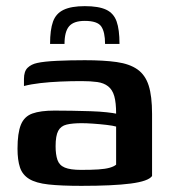

<svg xmlns="http://www.w3.org/2000/svg" viewBox="-20 -600 556 625"><path d="M256 -580Q301 -580 325.5 -568.5Q350 -557 359.5 -530.5Q369 -504 369 -457H322Q322 -496 309.5 -514Q297 -532 256 -532Q220 -532 205 -514.5Q190 -497 190 -457H143Q143 -503 152.5 -529.5Q162 -556 187 -568Q212 -580 256 -580ZM245 5Q179 5 138 0.5Q97 -4 75 -17.5Q53 -31 45 -55Q37 -79 37 -116Q37 -167 48 -194Q59 -221 85.5 -230.5Q112 -240 157 -240Q182 -240 213.5 -239.5Q245 -239 275 -238Q305 -237 327.5 -234.5Q350 -232 358 -230Q358 -266 352 -287Q346 -308 332 -319Q318 -330 296.5 -333Q275 -336 245 -336Q211 -336 176.5 -334.5Q142 -333 111.5 -329.5Q81 -326 58 -320V-343Q58 -368 70 -379.5Q82 -391 101 -395Q123 -400 165.5 -402Q208 -404 256 -404Q318 -404 360 -398Q402 -392 427.5 -374Q453 -356 464 -321.5Q475 -287 475 -229V-27Q463 -10 405.5 -2.5Q348 5 245 5ZM244 -47Q278 -47 300.5 -48.5Q323 -50 337 -54Q351 -58 358 -64V-188Q348 -191 326.5 -193.5Q305 -196 283 -197.5Q261 -199 246 -199Q216 -199 197 -194.5Q178 -190 169.5 -174Q161 -158 161 -124Q161 -97 167 -79.5Q173 -62 191 -54.5Q209 -47 244 -47Z"/></svg>

Font: Genos Thin SemiBold
Style: Regular
Weight: 600
Version: Version 1.010